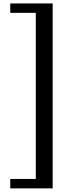

<svg xmlns="http://www.w3.org/2000/svg" viewBox="-20 -879 437 1095"><path d="M280.3 -859.4H38.6V-805.7H184.1V141.6H38.6V195.3H280.3Z"/></svg>

Font: Arbutus Slab
Style: Regular
Weight: 400
Designer: Karolina Lach
Foundry: Karolina Lach
Version: Version 1.001